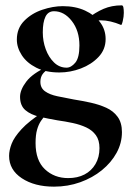

<svg xmlns="http://www.w3.org/2000/svg" viewBox="-20 -416 491 718"><path d="M182 282Q109 282 61.5 250.5Q14 219 14 167Q14 146 23.5 121.5Q33 97 60.5 67Q88 37 142 2L152 13Q142 23 133 36.5Q124 50 118.5 69.5Q113 89 113 119Q113 184 148 217Q183 250 235 250Q270 250 296 236.5Q322 223 337 197.5Q352 172 352 138Q352 108 338.5 89.5Q325 71 302.5 60.5Q280 50 252 44Q224 38 195 34Q160 28 127.5 20.5Q95 13 75 -4Q55 -21 55 -54Q55 -80 78.5 -111Q102 -142 158 -167L167 -161Q148 -151 139.5 -139Q131 -127 131 -110Q131 -87 148.5 -74.5Q166 -62 195 -56Q224 -50 256 -44Q288 -39 319.5 -32Q351 -25 377.5 -13Q404 -1 420 21Q436 43 436 78Q436 119 416 155.5Q396 192 361 220.5Q326 249 280 265.5Q234 282 182 282ZM202 -145Q151 -145 115.5 -163Q80 -181 61.5 -209.5Q43 -238 43 -268Q43 -310 70.5 -338Q98 -366 138 -379.5Q178 -393 215 -393Q262 -393 298 -376.5Q334 -360 354.5 -332.5Q375 -305 375 -270Q375 -231 348.5 -203Q322 -175 282.5 -160Q243 -145 202 -145ZM229 -163Q246 -163 261.5 -181.5Q277 -200 277 -246Q277 -301 248.5 -337.5Q220 -374 182 -374Q160 -374 150 -353.5Q140 -333 140 -295Q140 -262 151 -232Q162 -202 182 -182.5Q202 -163 229 -163ZM303 -313 305 -345Q337 -370 367.5 -383Q398 -396 435 -396Q440 -396 441.5 -388Q443 -380 443 -368Q443 -354 439 -337Q435 -320 432 -323Q413 -331 394 -335.5Q375 -340 357 -340Q346 -340 334 -338.5Q322 -337 309 -332Z"/></svg>

Font: Cormorant
Style: Bold
Weight: 700
Designer: Christian Thalmann (Catharsis Fonts)
Foundry: Catharsis Fonts
Version: Version 4.000